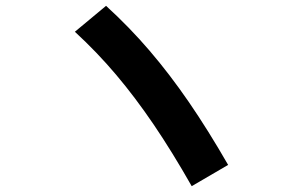

<svg xmlns="http://www.w3.org/2000/svg" viewBox="-20 -696 1040 659"><path d="M638 -57Q571 -175 507.5 -268.5Q444 -362 378.5 -439.5Q313 -517 237 -587L344 -676Q424 -603 493 -522.5Q562 -442 628 -346Q694 -250 763 -130Z"/></svg>

Font: M PLUS 2
Style: Bold
Weight: 700
Designer: Coji Morishita
Foundry: UNDERFOREST DESIGN
Version: Version 1.001